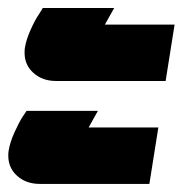

<svg xmlns="http://www.w3.org/2000/svg" viewBox="-20 -495 473 482"><path d="M0.8 -104.2Q0.8 -112.5 1.7 -116.7Q5 -137.5 16.2 -162.5Q27.5 -187.5 36.7 -201.7L46.7 -216.7H225.8L202.5 -175H377.5L355 -33.3H80Q45.8 -33.3 23.3 -53.3Q0.8 -73.3 0.8 -104.2ZM41.7 -362.5Q41.7 -370.8 42.5 -375Q45.8 -395.8 57.1 -420.8Q68.3 -445.8 78.3 -460L87.5 -475H266.7L243.3 -433.3H418.3L395.8 -291.7H120.8Q86.7 -291.7 64.2 -311.7Q41.7 -331.7 41.7 -362.5Z"/></svg>

Font: BoonTook
Style: Italic
Weight: 400
Italic angle: -9°
Designer: Sungsit Sawaiwan
Foundry: FontUni
Version: Version 3.0